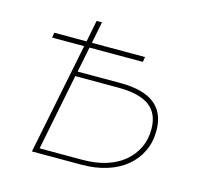

<svg xmlns="http://www.w3.org/2000/svg" viewBox="-82 -606 730 695"><g transform="rotate(15 283.5 -258.5)"><path d="M61 -436H182L198 -517H218L202 -436H401L398 -417H198L179 -322H340Q510 -322 510 -189Q510 -146 493.5 -111.5Q477 -77 447 -52Q417 -27 374.5 -13.5Q332 0 279 0H94L178 -417H58ZM279 -18Q327 -18 366 -30Q405 -42 432.5 -64.5Q460 -87 475.5 -118.5Q491 -150 491 -189Q491 -248 453 -276Q415 -304 335 -304H175L118 -18Z"/></g></svg>

Font: Argentum Sans Thin
Style: Italic
Weight: 100
Italic angle: -11°
Designer: Julieta Ulanovsky (font), Cristiano Sobral (main changes and remaster)
Foundry: Julieta Ulanovsky (font), Cristiano Sobral (main changes and remaster)
Version: Version 2.007;June 15, 2022;FontCreator 14.0.0.2814 64-bit; 